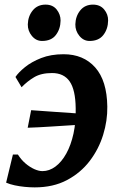

<svg xmlns="http://www.w3.org/2000/svg" viewBox="-20 -802 522 832"><path d="M255.5 -567Q341.5 -567 392.5 -509.8Q443.5 -452.5 445 -340Q446 -279.5 427 -217.8Q408 -156 368.8 -104.5Q329.5 -53 270 -21.5Q210.5 10 130.5 10Q110.5 10 87.5 7.8Q64.5 5.5 43.5 1Q22.5 -3.5 6.5 -10.5L36 -132.5H57.5Q71.5 -110 90.2 -94Q109 -78 128.5 -69.2Q148 -60.5 164 -60.5Q193.5 -60.5 220.2 -80.2Q247 -100 267.2 -136.5Q287.5 -173 298.5 -223.2Q309.5 -273.5 308 -333.5Q307 -413 281.8 -449.2Q256.5 -485.5 205.5 -485.5Q158.5 -485.5 128.2 -467.5Q98 -449.5 73.5 -424L47 -468.5Q60 -488 88.2 -511Q116.5 -534 158.5 -550.5Q200.5 -567 255.5 -567ZM100 -248.5 115 -324.5Q169.5 -320.5 220.8 -317Q272 -313.5 329.5 -309.5L317.5 -261Q251.5 -257 199.2 -253.5Q147 -250 100 -248.5ZM162 -624.5Q136 -624.5 118 -646.5Q100 -668.5 100.5 -696.5Q101.5 -732 122 -757Q142.5 -782 177.5 -782Q208.5 -782 225.5 -760.8Q242.5 -739.5 242.5 -713Q242 -676.5 222.2 -650.5Q202.5 -624.5 162 -624.5ZM368 -624.5Q342 -624.5 324 -646.5Q306 -668.5 306.5 -696.5Q307.5 -732 327.8 -757Q348 -782 383 -782Q414 -782 431.5 -760.8Q449 -739.5 448.5 -713Q448 -676.5 428 -650.5Q408 -624.5 368 -624.5Z"/></svg>

Font: Merriweather 20pt
Style: Bold Italic
Weight: 700
Italic angle: -7.8°
Version: Version 2.101